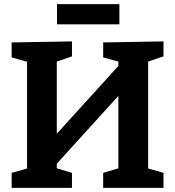

<svg xmlns="http://www.w3.org/2000/svg" viewBox="-20 -903 842 923"><path d="M766 -704V-632L692 -607V-93L766 -72V0H476V-72L549 -94V-442L253 -116V-94L326 -72V0H36V-72L110 -93V-606L36 -627V-699L326 -704V-632L253 -607V-260L549 -586V-607L476 -627V-699ZM254 -883H554V-786H254Z"/></svg>

Font: Bitter Pro
Style: Bold
Weight: 700
Designer: Sol Matas, and Bitter project Authors
Foundry: Sol Matas
Version: Version 1.010